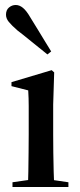

<svg xmlns="http://www.w3.org/2000/svg" viewBox="-20 -749 319 769"><path d="M30 0V-19L121 -32H165L254 -19V0ZM91 0Q93 -24 93.5 -61.5Q94 -99 94.5 -138.5Q95 -178 95 -211V-249Q95 -294 95 -324.5Q95 -355 93 -387L26 -404V-420L187 -468L197 -459L193 -330V-211Q193 -178 193.5 -138.5Q194 -99 195 -61.5Q196 -24 198 0ZM185 -543 170 -531Q153 -545 134.5 -559.5Q116 -574 95.5 -591Q75 -608 50 -627Q27 -647 15.5 -661Q4 -675 4 -690Q4 -709 16 -719Q28 -729 43 -729Q58 -729 72 -717.5Q86 -706 101 -680Q118 -653 133 -628Q148 -603 161 -582Q174 -561 185 -543Z"/></svg>

Font: Source Serif 4 60pt SemiBold
Style: Regular
Weight: 600
Version: Version 4.004;hotconv 1.0.116;makeotfexe 2.5.65601